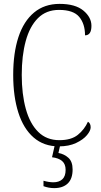

<svg xmlns="http://www.w3.org/2000/svg" viewBox="-20 -744 519 989"><path d="M283 10Q206 10 153.5 -35.5Q101 -81 74.5 -164Q48 -247 48 -358Q48 -471 75 -553Q102 -635 155.5 -679.5Q209 -724 287 -724Q368 -724 409.5 -689.5Q451 -655 451 -611Q451 -562 418 -562Q418 -621 388 -657Q358 -693 284 -693Q218 -693 175.5 -650.5Q133 -608 112.5 -532.5Q92 -457 92 -358Q92 -259 113 -183Q134 -107 177 -64.5Q220 -22 286 -22Q347 -22 381 -49.5Q415 -77 433 -117Q447 -109 447 -88Q447 -71 428 -48Q409 -25 372 -7.5Q335 10 283 10ZM259 225Q231 225 204 215V187Q218 191 231 193Q244 195 255 195Q284 195 301 179.5Q318 164 318 131Q318 101 300 85.5Q282 70 248 66L265 -9H293L281 44Q310 49 332 68.5Q354 88 354 129Q354 177 329 201Q304 225 259 225Z"/></svg>

Font: Noto Serif Ethiopic Condensed ExtraLight
Style: Regular
Weight: 200
Width: 3
Designer: Monotype Design Team
Foundry: Monotype Imaging Inc.
Version: Version 2.102; ttfautohint (v1.8.4.7-5d5b)